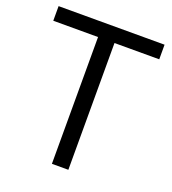

<svg xmlns="http://www.w3.org/2000/svg" viewBox="-131 -813 815 911"><g transform="rotate(20 276.5 -357.0)"><path d="M317.9 0H234.9V-640.1H8.8V-713.9H543.9V-640.1H317.9Z"/></g></svg>

Font: f09607729
Style: Regular
Weight: 400
Foundry: Ascender Corporation
Version: Version 1.10